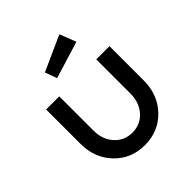

<svg xmlns="http://www.w3.org/2000/svg" viewBox="-199 -877 1029 1029"><g transform="rotate(-45 315.0 -362.5)"><path d="M75.2 -500H174.8V-240.2Q174.8 -172.9 214.4 -128.9Q253.9 -85 314.9 -85Q376 -85 415.5 -128.9Q455.1 -172.9 455.1 -240.2V-500H555.2V-240.2Q555.2 -132.3 486.8 -61.3Q418.5 9.8 314.9 9.8Q211.4 9.8 143.3 -61.3Q75.2 -132.3 75.2 -240.2ZM210.9 -645 410.2 -734.9 446.8 -642.1 235.8 -577.1Z"/></g></svg>

Font: Optician Sans
Style: Regular
Weight: 400
Designer: Fábio Duarte Martins, Simen Schikulski
Version: Version 1.002